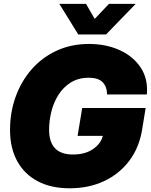

<svg xmlns="http://www.w3.org/2000/svg" viewBox="-20 -968 785 999"><path d="M342.8 11.7Q245.6 11.7 176.3 -24.9Q106.9 -61.5 69.6 -129.6Q32.2 -197.8 32.2 -291.5Q32.2 -383.8 61.5 -464.8Q90.8 -545.9 145 -607.7Q199.2 -669.4 274.9 -704.3Q350.6 -739.3 443.4 -739.3Q530.3 -739.3 601.1 -707.8Q671.9 -676.3 711.4 -617.4Q751 -558.6 744.1 -476.6H537.1Q536.6 -517.1 513.9 -540.3Q491.2 -563.5 442.4 -563.5Q387.7 -563.5 348.4 -538.8Q309.1 -514.2 283.9 -474.1Q258.8 -434.1 247.1 -386.7Q235.4 -339.4 235.4 -293.5Q235.4 -164.1 359.4 -164.1Q422.4 -164.1 463.4 -191.9Q504.4 -219.7 515.1 -261.2H383.8L407.7 -406.2H737.8L719.7 -294.9Q704.6 -200.2 652.6 -131.3Q600.6 -62.5 521 -25.4Q441.4 11.7 342.8 11.7ZM427.7 -947.8 472.7 -869.6 546.9 -947.8H685.5V-947.3L531.7 -788.6H387.2L289.1 -947.3V-947.8Z"/></svg>

Font: Inter Display Black
Style: Italic
Weight: 900
Italic angle: -9.39999°
Designer: Rasmus Andersson
Foundry: rsms
Version: Version 4.000;git-a52131595